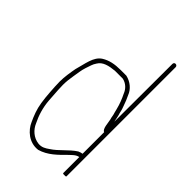

<svg xmlns="http://www.w3.org/2000/svg" viewBox="-210 -754 831 831"><g transform="rotate(45 205.0 -338.5)"><path d="M341 -253V-121C335 -120.3 328.3 -118.3 321 -115C285.7 -92.5 260.6 -56.7 225 -34C211 -24.2 196.6 -14.6 175 -17C142.5 -20.6 117.1 -44.5 106 -71C90.6 -101.8 78.1 -139.1 75 -182L71 -242C70.3 -252 70 -262 70 -272C70 -291.2 72.4 -311.5 75.5 -329C79.5 -351.6 81.3 -371.8 88 -392C95.3 -411.3 96.7 -423.9 108 -440C122.5 -464.2 152.1 -470.6 186 -474H234C257.9 -469.2 275.3 -451.4 283 -431C294 -409.1 302.5 -387 309 -361L313 -345C317.2 -333.8 317.1 -322.7 321 -311C325 -295.1 325.3 -258.2 341 -253ZM350.5 -681C344.8 -681 341 -676.6 341 -671L340 -316C338.7 -321.3 337.7 -326.7 337 -332L333 -350C329.3 -359.9 328.2 -370.7 324.5 -381L319.5 -395C313.6 -411.6 308.5 -424.9 301 -440C291.3 -466 266.5 -487.2 236 -494H202C164.1 -494 136.3 -487.9 112 -473C77.4 -451.7 73.2 -402.1 60 -358C55.4 -332.6 50 -301.6 50 -272C50 -262 50.3 -251.8 51 -241.5L53 -210.5C54.5 -187.8 56.3 -170.5 59.5 -149.5C64.5 -116.4 75.9 -88.2 88 -62C103.3 -26.3 142.1 9.4 193 3C238.3 -9.9 269.6 -42.6 299 -72C311.3 -82.9 322.3 -97.3 341 -101V-3C341 -0.3 344.3 0.7 351 0C357.7 0.7 361 -0.3 361 -3V-671C361 -676.5 356.2 -681 350.5 -681Z"/></g></svg>

Font: HoneyBee
Style: UltLit
Weight: 100
Foundry: Cannot Into Space Fonts
Version: Version 0.89